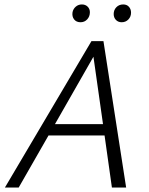

<svg xmlns="http://www.w3.org/2000/svg" viewBox="-20 -843 670 863"><path d="M450 -234H198L64 0H2L391 -658H445L547 0H483ZM443 -285 400 -588 227 -285ZM306 -788Q309 -803 320.5 -813Q332 -823 348 -823Q364 -823 374 -813Q384 -803 384 -788Q384 -769 372 -756Q360 -743 342 -743Q323 -743 313 -756Q303 -769 306 -788ZM491 -780Q491 -798 503 -810.5Q515 -823 534 -823Q550 -823 559.5 -812.5Q569 -802 569 -786Q569 -768 557 -755.5Q545 -743 527 -743Q511 -743 501 -753.5Q491 -764 491 -780Z"/></svg>

Font: Ysabeau Semilight
Style: Italic
Weight: 300
Italic angle: -12°
Designer: Christian Thalmann (Catharsis Fonts)
Version: Version 0.003